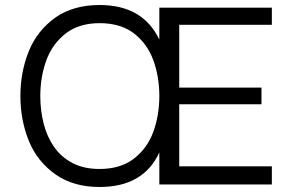

<svg xmlns="http://www.w3.org/2000/svg" viewBox="-20 -737 1162 767"><path d="M378 10Q274.5 10 203.5 -39Q129 -91 95.2 -174.2Q61.5 -257.5 61.5 -353.5Q61.5 -449.5 95.2 -532.8Q129 -616 203.5 -668.5Q274.5 -717 378 -717Q550.5 -717 616.5 -579V-706.5H1066V-638H696V-387H1024.5V-320.5H696V-72.5H1066V0H616.5V-128Q553 10 378 10ZM378 -62Q460 -62 513.5 -102Q568.5 -144.5 592.5 -210.5Q616.5 -276.5 616.5 -353.5Q616.5 -430.5 592.5 -496.5Q568.5 -562.5 513.5 -605Q460 -644.5 378 -644.5Q297 -644.5 244 -604.5Q189 -562 165 -495.8Q141 -429.5 141 -353.5Q141 -295.5 154.5 -242.8Q168 -190 196.5 -149.5Q225 -109 270 -85.5Q315 -62 378 -62Z"/></svg>

Font: Acari Sans
Style: Regular
Weight: 400
Designer: Alfredo Marco Pradil and Stefan Peev (font) & Cristiano Sobral (main changes)
Foundry: Alfredo Marco Pradil and Stefan Peev (font) & Cristiano Sobral (main changes)
Version: Version 1.063; ttfautohint (v1.8.3)